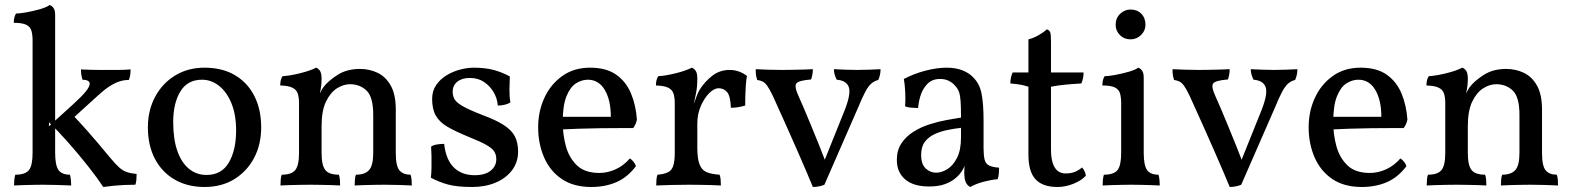

<svg xmlns="http://www.w3.org/2000/svg" viewBox="-20 -737 6272 766"><path d="M36 3Q36 -7 37 -18.5Q38 -30 41 -40Q81 -40 95.5 -58.5Q110 -77 110 -127V-575Q110 -598 105.5 -614Q101 -630 85 -638Q69 -646 35 -646Q35 -657 37 -666Q39 -675 44 -683Q59 -683 86.5 -688Q114 -693 140 -700.5Q166 -708 178 -717Q187 -714 193.5 -705Q200 -696 200 -677V-127Q200 -77 213.5 -58.5Q227 -40 259 -40Q262 -30 263 -17Q264 -4 264 3Q238 2 209 1Q180 0 151 0Q132 0 111.5 0.5Q91 1 71.5 1.5Q52 2 36 3ZM392 9Q369 -26 332 -73Q295 -120 253.5 -167Q212 -214 176 -249L175 -233L274 -323Q308 -354 323 -373Q338 -392 338 -403Q338 -411 330 -415Q322 -419 309 -419Q306 -429 304.5 -439Q303 -449 303 -460Q324 -459 343 -458.5Q362 -458 378 -458Q394 -458 407 -458Q424 -458 449 -458Q474 -458 501 -460Q501 -450 499.5 -438.5Q498 -427 494 -418Q474 -418 456 -412Q438 -406 417.5 -393Q397 -380 372 -357L262 -257L260 -289Q295 -253 331.5 -211.5Q368 -170 421 -106Q441 -82 455.5 -69Q470 -56 486 -50.5Q502 -45 525 -43Q525 -29 524 -18.5Q523 -8 520 0Q496 0 475 1Q454 2 434 4Q414 6 392 9Z M796 9Q728 9 677 -20.5Q626 -50 598 -103.5Q570 -157 570 -229Q570 -297 599 -351Q628 -405 679 -436Q730 -467 796 -467Q867 -467 917.5 -437Q968 -407 995 -353.5Q1022 -300 1022 -229Q1022 -160 993.5 -106.5Q965 -53 914.5 -22Q864 9 796 9ZM804 -39Q864 -39 893 -88.5Q922 -138 922 -217Q922 -279 903.5 -324.5Q885 -370 854 -394.5Q823 -419 786 -419Q728 -419 699.5 -372Q671 -325 671 -250Q671 -182 687.5 -135Q704 -88 734 -63.5Q764 -39 804 -39Z M1173 -214V-325Q1173 -348 1168 -363.5Q1163 -379 1147 -387Q1131 -395 1098 -396Q1098 -407 1100 -416Q1102 -425 1107 -433Q1138 -435 1178 -445Q1218 -455 1241 -467Q1250 -464 1256.5 -454.5Q1263 -445 1263 -423ZM1559 -127Q1559 -75 1573.5 -57.5Q1588 -40 1618 -40Q1621 -31 1622 -20.5Q1623 -10 1623 3Q1601 2 1573 1Q1545 0 1514 0Q1494 0 1472 0.5Q1450 1 1430 1.5Q1410 2 1395 3Q1395 -10 1396 -21Q1397 -32 1400 -40Q1436 -40 1452.5 -58.5Q1469 -77 1469 -127V-279Q1469 -350 1442.5 -375.5Q1416 -401 1376 -401Q1350 -401 1324 -384.5Q1298 -368 1280.5 -331.5Q1263 -295 1263 -234V-127Q1263 -77 1278 -58.5Q1293 -40 1332 -40Q1335 -31 1336 -20.5Q1337 -10 1337 3Q1323 2 1303 1.5Q1283 1 1260.5 0.5Q1238 0 1218 0Q1198 0 1176 0.5Q1154 1 1134 1.5Q1114 2 1099 3Q1099 -10 1100 -21Q1101 -32 1104 -40Q1143 -40 1158 -58.5Q1173 -77 1173 -127V-325L1263 -423Q1263 -411 1261.5 -396Q1260 -381 1256 -364Q1259 -369 1262 -375.5Q1265 -382 1271 -390Q1288 -413 1325.5 -437.5Q1363 -462 1416 -462Q1454 -462 1486.5 -446.5Q1519 -431 1539 -395.5Q1559 -360 1559 -299Z M2014 -432Q2013 -408 2012.5 -381Q2012 -354 2016 -328Q2006 -322 1993 -319Q1980 -316 1966 -316Q1964 -344 1949.5 -369Q1935 -394 1911 -410Q1887 -426 1854 -426Q1823 -426 1804.5 -411Q1786 -396 1786 -371Q1786 -354 1793.5 -341Q1801 -328 1826 -313.5Q1851 -299 1905 -278Q1959 -258 1990 -238Q2021 -218 2034 -193Q2047 -168 2047 -132Q2047 -90 2023 -58Q1999 -26 1957.5 -8.5Q1916 9 1864 9Q1804 9 1768.5 -0.5Q1733 -10 1699 -28Q1701 -44 1701.5 -67Q1702 -90 1701.5 -113Q1701 -136 1700 -152Q1708 -158 1722.5 -160.5Q1737 -163 1752 -163Q1759 -100 1790.5 -69Q1822 -38 1874 -38Q1915 -38 1937.5 -56Q1960 -74 1960 -102Q1960 -120 1951.5 -133Q1943 -146 1920 -159Q1897 -172 1852 -190Q1798 -212 1765.5 -231Q1733 -250 1718.5 -276Q1704 -302 1704 -342Q1704 -374 1720 -397.5Q1736 -421 1761.5 -436.5Q1787 -452 1816 -459.5Q1845 -467 1870 -467Q1915 -467 1949 -458Q1983 -449 2014 -432Z M2339 9Q2268 9 2221 -23Q2174 -55 2150.5 -109.5Q2127 -164 2127 -229Q2127 -293 2152 -347Q2177 -401 2223.5 -434Q2270 -467 2334 -467Q2399 -467 2438.5 -439Q2478 -411 2497.5 -364Q2517 -317 2521 -260Q2517 -240 2506 -226Q2489 -226 2455 -226Q2421 -226 2378 -225.5Q2335 -225 2290 -223.5Q2245 -222 2205 -220V-271H2417Q2417 -337 2393 -378Q2369 -419 2325 -419Q2301 -419 2278 -404.5Q2255 -390 2240 -353Q2225 -316 2225 -250Q2225 -201 2237.5 -154.5Q2250 -108 2281.5 -77.5Q2313 -47 2371 -47Q2404 -47 2436 -61.5Q2468 -76 2493 -105Q2501 -100 2508 -91Q2515 -82 2517 -74Q2483 -29 2438.5 -10Q2394 9 2339 9Z M2762 -147Q2762 -104 2771 -81Q2780 -58 2799.5 -50Q2819 -42 2851 -40Q2854 -32 2855 -21Q2856 -10 2856 3Q2841 2 2820.5 1.5Q2800 1 2776.5 0.5Q2753 0 2730 0Q2695 0 2656 1Q2617 2 2598 3Q2598 -10 2599 -21Q2600 -32 2603 -40Q2629 -42 2644.5 -49.5Q2660 -57 2666 -75.5Q2672 -94 2672 -127V-227H2762ZM2762 -293V-214H2672V-325L2762 -423Q2762 -388 2756 -361Q2750 -334 2745 -307ZM2740 -301Q2751 -329 2757 -347Q2763 -365 2770 -377Q2792 -412 2822 -435Q2852 -458 2891 -458Q2929 -458 2960 -434Q2957 -418 2955.5 -397Q2954 -376 2953.5 -355Q2953 -334 2953 -316Q2944 -313 2928.5 -310Q2913 -307 2896 -307Q2894 -355 2880.5 -370Q2867 -385 2847 -385Q2829 -385 2809.5 -365.5Q2790 -346 2776 -314Q2762 -282 2762 -243ZM2672 -214V-325Q2672 -348 2667 -363.5Q2662 -379 2646 -387Q2630 -395 2597 -396Q2597 -407 2599 -416Q2601 -425 2606 -433Q2637 -435 2677 -445Q2717 -455 2740 -467Q2749 -464 2755.5 -454.5Q2762 -445 2762 -423Z M3223 9Q3215 -11 3198.5 -49.5Q3182 -88 3161.5 -135Q3141 -182 3120.5 -227.5Q3100 -273 3084.5 -307.5Q3069 -342 3063 -355Q3050 -382 3041 -394.5Q3032 -407 3023 -411.5Q3014 -416 3001 -418Q2997 -431 2996 -439Q2995 -447 2995 -461Q3016 -460 3042 -459Q3068 -458 3100 -458Q3121 -458 3143.5 -458.5Q3166 -459 3186.5 -459.5Q3207 -460 3223 -461Q3223 -450 3221 -439.5Q3219 -429 3216 -420Q3166 -416 3157 -404Q3148 -392 3167 -351Q3174 -336 3187 -305.5Q3200 -275 3216 -236Q3232 -197 3248 -157.5Q3264 -118 3276 -86H3265Q3291 -151 3312 -203Q3333 -255 3351 -300Q3376 -365 3366 -390.5Q3356 -416 3318 -419Q3313 -429 3310 -439.5Q3307 -450 3307 -461Q3326 -460 3351.5 -459Q3377 -458 3400 -458Q3423 -458 3449 -459Q3475 -460 3493 -461Q3493 -448 3490.5 -437.5Q3488 -427 3484 -418Q3468 -414 3456 -403.5Q3444 -393 3432 -370.5Q3420 -348 3404 -309L3269 0Q3260 4 3247.5 6.5Q3235 9 3223 9Z M3851 9Q3840 4 3833.5 -9Q3827 -22 3827 -50Q3827 -59 3828 -71.5Q3829 -84 3832 -94H3834Q3831 -78 3820.5 -59.5Q3810 -41 3793 -27Q3776 -12 3750 -2.5Q3724 7 3687 7Q3624 7 3591 -21.5Q3558 -50 3558 -99Q3558 -138 3576.5 -165.5Q3595 -193 3624.5 -211.5Q3654 -230 3688.5 -241Q3723 -252 3756 -258Q3789 -264 3814 -268Q3814 -309 3812.5 -332Q3811 -355 3806.5 -368.5Q3802 -382 3793 -392Q3781 -407 3765.5 -414.5Q3750 -422 3731 -422Q3698 -422 3679 -401.5Q3660 -381 3652 -354Q3644 -327 3643 -306Q3632 -306 3615 -307.5Q3598 -309 3591 -313Q3593 -338 3591.5 -369Q3590 -400 3586 -422Q3626 -443 3672 -455Q3718 -467 3756 -467Q3793 -467 3819.5 -456.5Q3846 -446 3862 -429Q3888 -404 3896 -363.5Q3904 -323 3904 -256V-146Q3904 -118 3908 -101Q3912 -84 3925.5 -77Q3939 -70 3966 -68Q3966 -58 3965 -45Q3964 -32 3960 -22Q3935 -20 3904.5 -12Q3874 -4 3851 9ZM3715 -48Q3737 -48 3760 -62.5Q3783 -77 3798.5 -108Q3814 -139 3814 -189V-227Q3788 -224 3760.5 -218.5Q3733 -213 3709 -202Q3685 -191 3670 -171.5Q3655 -152 3655 -119Q3655 -82 3673 -65Q3691 -48 3715 -48Z M4199 9Q4140 9 4111.5 -21.5Q4083 -52 4083 -120V-391Q4068 -396 4052 -399Q4036 -402 4011 -404Q4011 -417 4013 -426.5Q4015 -436 4020 -448H4083V-580Q4103 -585 4122.5 -596Q4142 -607 4157 -620Q4167 -616 4170 -608Q4173 -600 4173 -568V-448H4303Q4303 -438 4301 -426.5Q4299 -415 4294 -404Q4258 -402 4228 -399Q4198 -396 4173 -391V-141Q4173 -108 4180 -86.5Q4187 -65 4200 -55Q4213 -45 4231 -45Q4252 -45 4267.5 -51Q4283 -57 4297 -69Q4310 -54 4312 -36Q4295 -17 4263 -4Q4231 9 4199 9Z M4379 3Q4379 -7 4380 -18.5Q4381 -30 4384 -40Q4424 -40 4438.5 -58.5Q4453 -77 4453 -127V-325Q4453 -348 4448.5 -364Q4444 -380 4428 -388Q4412 -396 4378 -396Q4378 -407 4380 -416Q4382 -425 4387 -433Q4402 -433 4429 -438Q4456 -443 4482.5 -450.5Q4509 -458 4521 -467Q4530 -464 4536.5 -455Q4543 -446 4543 -427V-127Q4543 -77 4556.5 -58.5Q4570 -40 4602 -40Q4605 -30 4606 -17Q4607 -4 4607 3Q4590 2 4571 1.5Q4552 1 4532.5 0.5Q4513 0 4494 0Q4475 0 4454.5 0.5Q4434 1 4415 1.5Q4396 2 4379 3ZM4490 -580Q4465 -580 4448 -597Q4431 -614 4431 -638Q4431 -665 4449 -682Q4467 -699 4490 -699Q4517 -699 4533.5 -682Q4550 -665 4550 -638Q4550 -615 4532.5 -597.5Q4515 -580 4490 -580Z M4886 9Q4878 -11 4861.5 -49.5Q4845 -88 4824.5 -135Q4804 -182 4783.5 -227.5Q4763 -273 4747.5 -307.5Q4732 -342 4726 -355Q4713 -382 4704 -394.5Q4695 -407 4686 -411.5Q4677 -416 4664 -418Q4660 -431 4659 -439Q4658 -447 4658 -461Q4679 -460 4705 -459Q4731 -458 4763 -458Q4784 -458 4806.5 -458.5Q4829 -459 4849.5 -459.5Q4870 -460 4886 -461Q4886 -450 4884 -439.5Q4882 -429 4879 -420Q4829 -416 4820 -404Q4811 -392 4830 -351Q4837 -336 4850 -305.5Q4863 -275 4879 -236Q4895 -197 4911 -157.5Q4927 -118 4939 -86H4928Q4954 -151 4975 -203Q4996 -255 5014 -300Q5039 -365 5029 -390.5Q5019 -416 4981 -419Q4976 -429 4973 -439.5Q4970 -450 4970 -461Q4989 -460 5014.5 -459Q5040 -458 5063 -458Q5086 -458 5112 -459Q5138 -460 5156 -461Q5156 -448 5153.5 -437.5Q5151 -427 5147 -418Q5131 -414 5119 -403.5Q5107 -393 5095 -370.5Q5083 -348 5067 -309L4932 0Q4923 4 4910.5 6.5Q4898 9 4886 9Z M5413 9Q5342 9 5295 -23Q5248 -55 5224.5 -109.5Q5201 -164 5201 -229Q5201 -293 5226 -347Q5251 -401 5297.5 -434Q5344 -467 5408 -467Q5473 -467 5512.5 -439Q5552 -411 5571.5 -364Q5591 -317 5595 -260Q5591 -240 5580 -226Q5563 -226 5529 -226Q5495 -226 5452 -225.5Q5409 -225 5364 -223.5Q5319 -222 5279 -220V-271H5491Q5491 -337 5467 -378Q5443 -419 5399 -419Q5375 -419 5352 -404.5Q5329 -390 5314 -353Q5299 -316 5299 -250Q5299 -201 5311.5 -154.5Q5324 -108 5355.5 -77.5Q5387 -47 5445 -47Q5478 -47 5510 -61.5Q5542 -76 5567 -105Q5575 -100 5582 -91Q5589 -82 5591 -74Q5557 -29 5512.5 -10Q5468 9 5413 9Z M5746 -214V-325Q5746 -348 5741 -363.5Q5736 -379 5720 -387Q5704 -395 5671 -396Q5671 -407 5673 -416Q5675 -425 5680 -433Q5711 -435 5751 -445Q5791 -455 5814 -467Q5823 -464 5829.5 -454.5Q5836 -445 5836 -423ZM6132 -127Q6132 -75 6146.5 -57.5Q6161 -40 6191 -40Q6194 -31 6195 -20.5Q6196 -10 6196 3Q6174 2 6146 1Q6118 0 6087 0Q6067 0 6045 0.5Q6023 1 6003 1.5Q5983 2 5968 3Q5968 -10 5969 -21Q5970 -32 5973 -40Q6009 -40 6025.5 -58.5Q6042 -77 6042 -127V-279Q6042 -350 6015.5 -375.5Q5989 -401 5949 -401Q5923 -401 5897 -384.5Q5871 -368 5853.5 -331.5Q5836 -295 5836 -234V-127Q5836 -77 5851 -58.5Q5866 -40 5905 -40Q5908 -31 5909 -20.5Q5910 -10 5910 3Q5896 2 5876 1.5Q5856 1 5833.5 0.5Q5811 0 5791 0Q5771 0 5749 0.5Q5727 1 5707 1.5Q5687 2 5672 3Q5672 -10 5673 -21Q5674 -32 5677 -40Q5716 -40 5731 -58.5Q5746 -77 5746 -127V-325L5836 -423Q5836 -411 5834.5 -396Q5833 -381 5829 -364Q5832 -369 5835 -375.5Q5838 -382 5844 -390Q5861 -413 5898.5 -437.5Q5936 -462 5989 -462Q6027 -462 6059.5 -446.5Q6092 -431 6112 -395.5Q6132 -360 6132 -299Z"/></svg>

Font: Vollkorn
Style: Regular
Weight: 400
Designer: Friedrich Althausen
Foundry: Friedrich Althausen
Version: Version 4.104